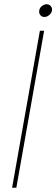

<svg xmlns="http://www.w3.org/2000/svg" viewBox="-20 -885 265 905"><path d="M165 -835Q166 -847 177 -856Q188 -865 200 -865Q212 -865 219.5 -856Q227 -847 225 -835Q223 -823 212 -814Q201 -805 189 -805Q177 -805 170 -814Q163 -823 165 -835ZM37 0 168 -740H188L57 0Z"/></svg>

Font: Poppins Thin
Style: Italic
Weight: 250
Italic angle: -10°
Designer: Ninad Kale (Devanagari), Jonny Pinhorn (Latin)
Foundry: Indian Type Foundry
Version: Version 3.200;PS 1.000;hotconv 16.6.54;makeotf.lib2.5.65590